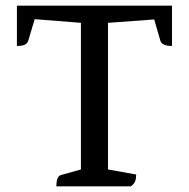

<svg xmlns="http://www.w3.org/2000/svg" viewBox="-20 -661 669 681"><path d="M180 0Q180 -36 196 -40L267 -60V-580L103 -593L80 -516Q77 -507 68 -502.5Q59 -498 40 -498V-641H590V-498Q555 -498 549 -516L527 -592L363 -580V-60L463 -42Q463 -28 459.5 -18.5Q456 -9 444 0Z"/></svg>

Font: Petrona Medium
Style: Regular
Weight: 500
Designer: Ringo R. Seeber
Foundry: Ringo R. Seeber
Version: Version 2.001; ttfautohint (v1.8.3)